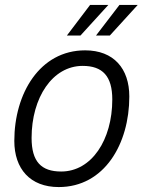

<svg xmlns="http://www.w3.org/2000/svg" viewBox="-20 -746 583 778"><path d="M251 -602H306L419 -726H345ZM369 -602H425L538 -726H464ZM218 12C403 12 504 -163 504 -355C504 -468 441 -542 325 -542C141 -542 38 -367 38 -175C38 -62 102 12 218 12ZM228 -51C147 -51 108 -91 108 -187C108 -351 193 -479 315 -479C396 -479 435 -437 435 -343C435 -179 351 -51 228 -51Z"/></svg>

Font: Geist Light
Style: Italic
Weight: 300
Italic angle: -12°
Designer: Basement.studio, Andrés Briganti, Mateo Zaragoza
Foundry: Basement.studio, Vercel, Andrés Briganti, Guido Ferreyra, Mateo Zaragoza
Version: Version 1.500